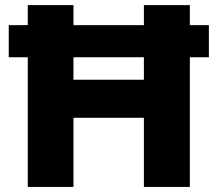

<svg xmlns="http://www.w3.org/2000/svg" viewBox="-20 -739 860 759"><path d="M89.8 -512.7H14.6V-639.6H89.8V-718.8H270.5V-639.6H548.8V-718.8H730.5V-639.6H805.7V-512.7H730.5V0H548.8V-273.4H270.5V0H89.8ZM548.8 -423.8V-512.7H270.5V-423.8Z"/></svg>

Font: Min Sans Black
Style: Regular
Weight: 900
Designer: Jinseong-Kim, NotoSansCJK, Nunito
Foundry: Jinseong-Kim
Version: Version 1.000